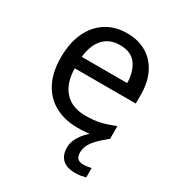

<svg xmlns="http://www.w3.org/2000/svg" viewBox="-181 -663 926 1000"><g transform="rotate(30 282.0 -163.0)"><path d="M389 116Q389 161 434 161Q451 161 462.5 158.5Q474 156 482 155V211Q468 215 454 217.5Q440 220 420 220Q367 220 342 195Q317 170 317 126Q317 97 331.5 70Q346 43 367.5 21Q389 -1 409 -15L489 -25Q449 7 427 31Q405 55 397 75Q389 95 389 116ZM292 -546Q361 -546 410.5 -516Q460 -486 486.5 -431.5Q513 -377 513 -304V-251H146Q148 -160 192.5 -112.5Q237 -65 317 -65Q368 -65 407.5 -74.5Q447 -84 489 -102V-25Q448 -7 408 1.5Q368 10 313 10Q237 10 178.5 -21Q120 -52 87.5 -113.5Q55 -175 55 -264Q55 -352 84.5 -415Q114 -478 167.5 -512Q221 -546 292 -546ZM291 -474Q228 -474 191.5 -433.5Q155 -393 148 -321H421Q420 -389 389 -431.5Q358 -474 291 -474Z"/></g></svg>

Font: Noto IKEA Simplified Chinese
Style: Regular
Weight: 400
Designer: Monotype Design Team
Foundry: Monotype Imaging Inc.
Version: Version 1.100